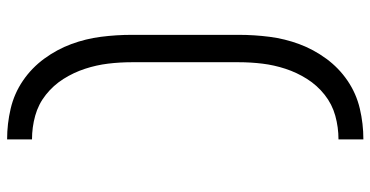

<svg xmlns="http://www.w3.org/2000/svg" viewBox="-271 -610 1042 540"><g transform="rotate(-90 250.0 -340.0)"><path d="M128 161V91Q162 91 194.5 82Q227 73 253.5 52Q280 31 298 2.5Q316 -26 326.5 -58Q337 -90 341 -123Q345 -156 345 -190V-490Q345 -524 341 -557Q337 -590 326.5 -622Q316 -654 298 -682.5Q280 -711 253.5 -732Q227 -753 194.5 -762Q162 -771 128 -771V-841Q172 -841 214.5 -831Q257 -821 293 -796.5Q329 -772 355 -736.5Q381 -701 396 -660.5Q411 -620 416.5 -577Q422 -534 422 -490V-190Q422 -146 416.5 -103Q411 -60 396 -19.5Q381 21 355 56.5Q329 92 293 116.5Q257 141 214.5 151Q172 161 128 161Z"/></g></svg>

Font: HulyMono
Style: Regular
Weight: 400
Monospace: yes
Designer: Belleve Invis
Foundry: Belleve Invis
Version: Version 33.2.5; ttfautohint (v1.8.4)